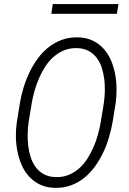

<svg xmlns="http://www.w3.org/2000/svg" viewBox="-20 -902 627 932"><path d="M526.4 -308.6Q520 -272.5 508.8 -234.4Q497.6 -196.3 480.5 -160.6Q463.4 -125 440.7 -93.5Q418 -62 388.7 -38.6Q359.4 -15.1 323.5 -2Q287.6 11.2 245.1 9.8Q204.6 8.8 173.8 -6.1Q143.1 -21 121.1 -45.2Q99.1 -69.3 85.2 -101.1Q71.3 -132.8 64.5 -167.7Q57.6 -202.6 57.1 -238.8Q56.6 -274.9 61.5 -308.1L76.7 -401.9Q82.5 -438 94 -475.8Q105.5 -513.7 122.6 -549.6Q139.6 -585.4 162.6 -616.9Q185.5 -648.4 214.8 -671.9Q244.1 -695.3 280 -708.5Q315.9 -721.7 358.4 -720.7Q399.4 -719.7 430.2 -704.8Q460.9 -689.9 482.9 -665.5Q504.9 -641.1 518.6 -609.4Q532.2 -577.6 538.8 -542.5Q545.4 -507.3 545.7 -471.2Q545.9 -435.1 541.5 -401.9ZM484.4 -403.8Q487.8 -428.7 488.8 -457.8Q489.7 -486.8 486.3 -515.9Q482.9 -544.9 474.4 -572Q465.8 -599.1 450.2 -620.1Q434.6 -641.1 411.1 -654.3Q387.7 -667.5 354.5 -668.5Q319.8 -669.4 291.7 -658Q263.7 -646.5 240.7 -626.5Q217.8 -606.4 200.2 -579.6Q182.6 -552.7 169.7 -522.7Q156.7 -492.7 147.9 -461.9Q139.2 -431.2 134.3 -402.8L118.7 -307.6Q115.2 -282.7 114.3 -253.7Q113.3 -224.6 116.7 -195.6Q120.1 -166.5 128.9 -139.2Q137.7 -111.8 153.3 -90.8Q168.9 -69.8 192.4 -56.6Q215.8 -43.5 249 -42.5Q283.7 -41 312 -52.5Q340.3 -64 363.3 -84Q386.2 -104 403.6 -130.9Q420.9 -157.7 433.8 -187.5Q446.8 -217.3 455.3 -248.5Q463.9 -279.8 468.8 -308.1ZM547.4 -835H229L236.3 -882.3H555.2Z"/></svg>

Font: Roboto Mono Light
Style: Italic
Weight: 300
Designer: Google
Version: Version 2.000985; 2015; ttfautohint (v1.3)